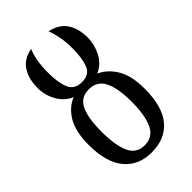

<svg xmlns="http://www.w3.org/2000/svg" viewBox="-233 -847 938 938"><g transform="rotate(-45 236.0 -377.5)"><path d="M234 10Q145 10 93.5 -51Q42 -112 42 -234Q42 -326 73.5 -378.5Q105 -431 155 -451Q110 -471 86 -514.5Q62 -558 62 -607Q62 -669 88.5 -711Q115 -753 175 -765Q165 -743 158 -707Q151 -671 151 -621Q151 -556 168 -515Q185 -474 236 -474Q288 -474 304 -515Q320 -556 320 -621Q320 -671 312.5 -707Q305 -743 296 -765Q355 -753 382.5 -712Q410 -671 410 -608Q410 -561 387 -516Q364 -471 318 -451Q366 -430 398 -378Q430 -326 430 -234Q430 -112 379 -51Q328 10 234 10ZM235 -39Q292 -39 316 -90.5Q340 -142 340 -235Q340 -329 315.5 -377.5Q291 -426 235 -426Q178 -426 155 -377.5Q132 -329 132 -235Q132 -142 155 -90.5Q178 -39 235 -39Z"/></g></svg>

Font: Noto Serif ExtraCondensed
Style: Regular
Weight: 400
Width: 2
Designer: Monotype Design Team
Foundry: Monotype Imaging Inc.
Version: Version 2.015